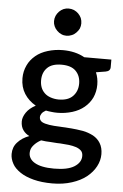

<svg xmlns="http://www.w3.org/2000/svg" viewBox="-61 -782 646 1006"><g transform="rotate(5 262.0 -279.0)"><path d="M247.6 -259.3Q297.4 -259.3 322.3 -285.2Q347.7 -311.5 347.7 -351.6Q347.7 -392.6 322.3 -418Q297.9 -442.4 247.6 -442.4Q197.3 -442.4 172.9 -418Q147.5 -393.1 147.5 -351.6Q147.5 -331.5 153.8 -314.5Q160.2 -297.9 172.9 -285.6Q185.1 -273.4 204.6 -266.6Q225.6 -259.3 247.6 -259.3ZM397 24.9Q397 7.3 387.7 -2.4Q377.4 -12.7 360.8 -18.6Q342.3 -24.4 322.3 -26.9Q293.5 -29.8 275.9 -30.8Q268.6 -30.8 260.3 -31.2Q252 -31.7 241.7 -32.5Q231.4 -33.2 225.6 -33.7Q199.7 -34.2 175.3 -38.1Q151.9 -25.9 136.7 -7.8Q121.1 9.3 121.1 32.7Q121.1 48.3 128.9 60.5Q136.7 73.7 152.8 83Q170.4 93.3 194.3 98.1Q220.2 103.5 254.9 103.5Q326.2 103.5 361.3 81.5Q397 59.1 397 24.9ZM362.3 -491.7H504.9V-451.7Q504.9 -431.2 481 -426.8L430.2 -418.5Q442.9 -388.7 442.9 -354Q442.9 -317.4 428.7 -286.1Q414.6 -256.3 387.7 -233.9Q361.8 -212.4 325.7 -201.2Q287.6 -189.5 247.6 -189.5Q229.5 -189.5 216.3 -191.4Q200.7 -192.9 186.5 -195.8Q170.9 -187 165 -178.2Q158.2 -168.5 158.2 -158.7Q158.2 -142.1 172.4 -133.8Q185.1 -126.5 210.9 -122.6Q234.4 -119.1 265.1 -118.2Q274.4 -118.2 327.1 -114.3Q353 -112.3 389.2 -106.4Q416.5 -101.1 443.4 -87.4Q467.8 -73.7 481.4 -51.3Q496.1 -27.3 496.1 6.8Q496.1 40 479.5 71.3Q462.9 102.5 432.1 127.4Q400.4 152.3 355.5 166.5Q309.1 181.6 252.9 181.6Q196.3 181.6 153.8 170.4Q110.8 159.2 83.5 140.6Q53.7 120.6 41.5 97.7Q27.3 72.3 27.3 46.4Q27.3 9.8 50.3 -15.1Q73.7 -41.5 111.8 -55.2Q91.3 -64.5 78.6 -82.5Q65.4 -101.1 65.4 -128.4Q65.4 -150.9 82 -175.3Q98.1 -199.2 131.3 -216.8Q93.3 -238.3 71.3 -272.9Q49.3 -307.6 49.3 -354Q49.3 -390.6 64.5 -422.4Q77.6 -451.2 105.5 -474.6Q131.3 -496.1 168.5 -507.3Q206.5 -519 247.6 -519Q314 -519 362.3 -491.7ZM331.5 -666.5Q331.5 -652.8 326.2 -639.6Q320.3 -627.4 310.1 -617.2Q299.8 -606.4 287.1 -601.6Q273.9 -595.7 258.8 -595.7Q244.1 -595.7 231.9 -601.6Q220.2 -606.4 209.5 -617.2Q198.7 -627.9 193.8 -639.6Q188 -652.3 188 -666.5Q188 -681.6 193.8 -694.8Q199.2 -707 209.5 -717.8Q219.2 -727.5 231.9 -733.4Q245.1 -738.8 258.8 -738.8Q273.4 -738.8 287.1 -733.4Q300.8 -727.1 310.1 -717.8Q320.3 -707.5 326.2 -694.8Q331.5 -681.2 331.5 -666.5Z"/></g></svg>

Font: Lato-SemiBold
Style: Regular
Weight: 500
Designer: Lukasz Dziedzic with Adam Twardoch and Botio Nikoltchev
Foundry: tyPoland Lukasz Dziedzic
Version: ""